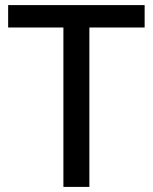

<svg xmlns="http://www.w3.org/2000/svg" viewBox="-20 -734 600 754"><path d="M331 0H229V-626H12V-714H548V-626H331Z"/></svg>

Font: Noto Sans New Tai Lue Medium
Style: Regular
Weight: 500
Version: Version 2.003